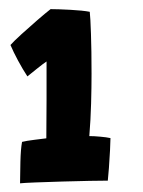

<svg xmlns="http://www.w3.org/2000/svg" viewBox="-20 -658 321 431"><path d="M180.5 -352.5Q191 -352.5 205 -351.2Q219 -350 228 -348Q228 -340.5 227 -320.8Q226 -301 224.5 -281Q223 -261 222 -252.5Q209.5 -252.5 181.2 -252Q153 -251.5 120 -250.5Q87 -249.5 60.5 -248.5Q34 -247.5 25 -246.5Q25 -265.5 25.8 -294.5Q26.5 -323.5 29.5 -339.5Q39.5 -342 57.5 -344.2Q75.5 -346.5 84 -347.5Q84 -360.5 84.2 -383.8Q84.5 -407 84.5 -433.5Q84.5 -460 84.5 -483.2Q84.5 -506.5 84.5 -520Q77.5 -515.5 62 -503Q46.5 -490.5 41.5 -486.5Q31 -502.5 20.5 -522Q10 -541.5 3.5 -557Q11 -565.5 28 -581Q45 -596.5 63.5 -612.5Q82 -628.5 93.5 -637.5Q109.5 -637.5 137.8 -636Q166 -634.5 181.5 -631.5Q183 -618.5 184.2 -582Q185.5 -545.5 185.5 -492Q185.5 -462.5 184.5 -425.8Q183.5 -389 180.5 -352.5Z"/></svg>

Font: Grandstander
Style: Bold
Weight: 700
Designer: Tyler Finck
Foundry: Etcetera Type Co
Version: Version 1.200; ttfautohint (v1.8.3)